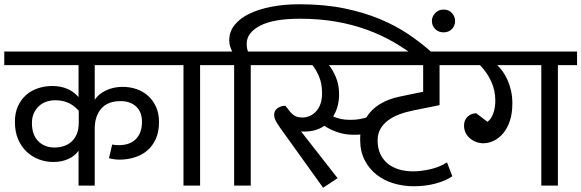

<svg xmlns="http://www.w3.org/2000/svg" viewBox="-30 -872 2731 902"><path d="M340 -352Q315 -379 288.5 -390Q262 -401 229 -401Q208 -401 188.5 -394.5Q169 -388 154 -374.5Q139 -361 129.5 -341Q120 -321 120 -294Q120 -239 149.5 -209Q179 -179 226 -179Q249 -179 269.5 -185.5Q290 -192 306 -206.5Q322 -221 331 -243Q340 -265 340 -297ZM415 0H339V-164Q322 -139 290.5 -125Q259 -111 221 -111Q186 -111 153.5 -123Q121 -135 95.5 -159Q70 -183 55 -218Q40 -253 40 -300Q40 -342 54.5 -373.5Q69 -405 93 -426Q117 -447 149 -457.5Q181 -468 216 -468Q293 -468 339 -416V-566H-10V-630H772V-566H415V-403Q432 -430 467.5 -447Q503 -464 546 -464Q580 -464 611 -453.5Q642 -443 665.5 -422Q689 -401 703 -370Q717 -339 717 -299Q717 -253 702 -219.5Q687 -186 661.5 -164.5Q636 -143 602 -132.5Q568 -122 531 -122Q520 -122 505 -124Q490 -126 482 -129L497 -193Q512 -190 529 -190Q551 -190 570.5 -196Q590 -202 605 -215.5Q620 -229 628.5 -249.5Q637 -270 637 -300Q637 -346 609.5 -371.5Q582 -397 536 -397Q476 -397 445.5 -361.5Q415 -326 415 -267Z M832 -566H742V-630H1000V-566H910V0H832Z M1061 -630Q1056 -639 1051.5 -652.5Q1047 -666 1047 -683Q1047 -723 1072 -754.5Q1097 -786 1141.5 -807.5Q1186 -829 1246 -840.5Q1306 -852 1376 -852Q1492 -852 1585.5 -833Q1679 -814 1754.5 -782.5Q1830 -751 1889 -711Q1948 -671 1995 -629L2005 -620L1961 -575L1937 -594Q1883 -637 1823 -672Q1763 -707 1694.5 -732Q1626 -757 1548 -770.5Q1470 -784 1379 -784Q1254 -784 1191.5 -751Q1129 -718 1129 -667Q1129 -655 1130.5 -646.5Q1132 -638 1135 -630H1238V-566H1148V0H1070V-566H980V-630Z M2095 -44Q2063 -22 2015.5 -9.5Q1968 3 1913 3Q1865 3 1819.5 -10.5Q1774 -24 1739 -51.5Q1704 -79 1683 -120Q1662 -161 1662 -216Q1662 -222 1662 -228Q1662 -234 1663 -240Q1655 -239 1646.5 -239Q1638 -239 1629 -239Q1591 -239 1555.5 -251Q1520 -263 1494 -281Q1455 -254 1400 -254Q1395 -254 1392 -254Q1389 -254 1384 -255L1556 -35L1488 10L1285 -273Q1269 -296 1263.5 -308.5Q1258 -321 1258 -332Q1258 -353 1274 -364Q1290 -375 1311 -375L1329 -352Q1341 -336 1355 -328Q1369 -320 1390 -320Q1429 -320 1456 -350Q1483 -380 1483 -434Q1483 -479 1469 -512Q1455 -545 1438 -566H1218V-630H2140V-566H2035V-378L1911 -353Q1876 -346 1845.5 -334.5Q1815 -323 1792.5 -306Q1770 -289 1757 -266Q1744 -243 1744 -212Q1744 -176 1756.5 -149Q1769 -122 1791.5 -103.5Q1814 -85 1844.5 -76Q1875 -67 1912 -67Q1946 -67 1989.5 -76.5Q2033 -86 2070 -109ZM1515 -566Q1531 -548 1547 -511.5Q1563 -475 1563 -430Q1563 -369 1535 -325Q1553 -317 1571.5 -313Q1590 -309 1615 -309Q1639 -309 1657 -312Q1675 -315 1691 -320Q1714 -358 1754 -382.5Q1794 -407 1847 -418L1958 -441V-566Z M1999 -774Q1999 -794 2014.5 -810.5Q2030 -827 2054 -827Q2079 -827 2093.5 -810.5Q2108 -794 2108 -774Q2108 -751 2093 -735.5Q2078 -720 2054 -720Q2030 -720 2014.5 -735.5Q1999 -751 1999 -774Z M2260 -300Q2277 -311 2287 -338.5Q2297 -366 2297 -399Q2297 -447 2277.5 -489.5Q2258 -532 2225 -566H2100V-630H2681V-566H2591V0H2513V-566H2306Q2318 -555 2330.5 -538Q2343 -521 2353.5 -498Q2364 -475 2370.5 -447Q2377 -419 2377 -386Q2377 -340 2365.5 -305Q2354 -270 2334.5 -246.5Q2315 -223 2290.5 -211Q2266 -199 2241 -199Q2223 -199 2207 -205Q2191 -211 2178 -222Q2165 -233 2157.5 -248Q2150 -263 2150 -282Q2150 -309 2167.5 -324.5Q2185 -340 2207 -340Z"/></svg>

Font: Mukta
Style: Regular
Weight: 400
Designer: Girish Dalvi and Yashodeep Gholap
Foundry: Ek Type
Version: Version 2.538;PS 1.001;hotconv 16.6.51;makeotf.lib2.5.65220;